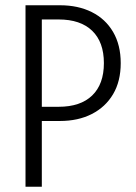

<svg xmlns="http://www.w3.org/2000/svg" viewBox="-20 -710 517 730"><path d="M77 0V-690H208Q277 -690 329 -664Q381 -638 410 -588.5Q439 -539 439 -470Q439 -401 410 -352Q381 -303 329 -276.5Q277 -250 208 -250H139V0ZM139 -304H203Q286 -304 330.5 -347Q375 -390 375 -470Q375 -550 330.5 -593Q286 -636 203 -636H139Z"/></svg>

Font: Radio Canada Condensed Light
Style: Regular
Weight: 300
Width: 3
Designer: Charles Daoud, Etienne Aubert Bonn, Alexandre Saumier Demers, Jacques Le Bailly
Foundry: Radio-Canada
Version: Version 2.104; ttfautohint (v1.8.4.7-5d5b);gftools[0.9.28.de